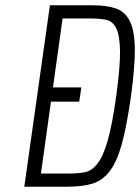

<svg xmlns="http://www.w3.org/2000/svg" viewBox="-20 -707 531 727"><path d="M72 0H235Q291 0 329.5 -11.5Q368 -23 395.5 -59Q423 -95 441.5 -162.5Q460 -230 476 -343Q491 -453 490.5 -520.5Q490 -588 472.5 -625Q455 -662 420 -674.5Q385 -687 332 -687H169ZM135 -50 217 -637H324Q357 -637 382 -632Q407 -627 420.5 -599Q434 -571 434.5 -511.5Q435 -452 420 -343Q405 -235 388 -175.5Q371 -116 349.5 -88Q328 -60 301.5 -55Q275 -50 242 -50ZM288 -376H153L145 -322H280Z"/></svg>

Font: Secuela Light
Style: Italic
Weight: 300
Italic angle: -8°
Designer: Fernando Haro
Foundry: deFharo
Version: Version 1.708